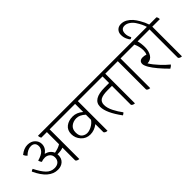

<svg xmlns="http://www.w3.org/2000/svg" viewBox="48 -1729 2608 2608"><g transform="rotate(-45 1351.5 -425.5)"><path d="M731 -550H586V20Q565 20 549 10.5Q533 1 533 -8V-251Q489 -235 432 -235H422Q423 -229 423 -217Q423 -154 383 -117.5Q343 -81 278 -81Q116 -81 9 -315Q24 -331 44 -333Q94 -232 143.5 -180.5Q193 -129 262 -129Q313 -129 341 -156Q369 -183 369 -228Q369 -273 339 -299Q309 -325 268.5 -325Q228 -325 199 -312Q183 -330 175 -359Q261 -384 291.5 -418Q322 -452 322 -491Q322 -530 301 -549.5Q280 -569 245 -569Q180 -569 120 -509Q95 -531 85 -559Q154 -615 223 -615Q292 -615 332 -575Q372 -535 372 -483Q372 -409 304 -362Q385 -341 413 -274Q490 -288 533 -317V-550H427Q412 -569 412 -600H716Q731 -582 731 -550Z M1273 -550H1128V20Q1107 20 1091 10.5Q1075 1 1075 -8V-161Q1007 -108 928.5 -108Q850 -108 798.5 -164.5Q747 -221 747 -296.5Q747 -372 799 -412.5Q851 -453 929.5 -453Q1008 -453 1075 -394V-550H696Q681 -569 681 -600H1258Q1273 -582 1273 -550ZM1075 -343Q1010 -401 950 -401Q890 -401 847.5 -367.5Q805 -334 805 -269.5Q805 -205 838.5 -178.5Q872 -152 912 -152Q952 -152 999.5 -177.5Q1047 -203 1075 -244Z M1800 -550H1655V20Q1634 20 1618 10.5Q1602 1 1602 -8V-369H1523Q1426 -369 1384 -344.5Q1342 -320 1342 -261.5Q1342 -203 1378 -132.5Q1414 -62 1458 -5Q1445 11 1424 20Q1287 -165 1287 -281Q1287 -424 1518 -424H1602V-550H1238Q1223 -569 1223 -600H1785Q1800 -582 1800 -550Z M2093 -550H1948V20Q1927 20 1911 10.5Q1895 1 1895 -8V-550H1765Q1750 -569 1750 -600H2078Q2093 -582 2093 -550Z M2410 -550H2276Q2292 -490 2292 -420.5Q2292 -351 2260.5 -298.5Q2229 -246 2160 -243Q2198 -181 2260.5 -114.5Q2323 -48 2373 -8Q2359 10 2328 27Q2191 -110 2134 -205Q2103 -258 2103 -288Q2103 -318 2121 -333.5Q2139 -349 2170.5 -349Q2202 -349 2233 -338Q2247 -367 2247 -408Q2247 -476 2214 -550H2058Q2043 -569 2043 -600H2395Q2410 -582 2410 -550Z M2703 -550H2558V20Q2537 20 2521 10.5Q2505 1 2505 -8V-550H2375Q2360 -569 2360 -600H2504Q2487 -662 2437 -739Q2412 -777 2375.5 -802Q2339 -827 2301 -827Q2229 -827 2229 -741Q2229 -699 2255 -651Q2239 -638 2226 -638Q2213 -649 2195 -687.5Q2177 -726 2177 -772.5Q2177 -819 2206 -848.5Q2235 -878 2282.5 -878Q2330 -878 2371 -854Q2412 -830 2440.5 -796.5Q2469 -763 2493 -721Q2531 -657 2549 -600H2688Q2703 -582 2703 -550Z"/></g></svg>

Font: Karma Light
Style: Regular
Weight: 300
Designer: Joana Correia
Foundry: Indian Type Foundry
Version: Version 1.202;PS 1.0;hotconv 1.0.78;makeotf.lib2.5.61930; tt